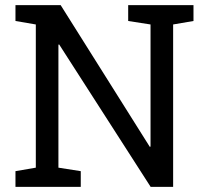

<svg xmlns="http://www.w3.org/2000/svg" viewBox="-20 -731 817 751"><path d="M569.3 0 211.4 -557.1 208.5 -556.2V-75.2L295.9 -61.5V0H40.5V-61.5L120.1 -75.2V-635.3L40.5 -648.9V-710.9H217.3L565.9 -156.7L568.8 -157.7V-635.3L481.4 -648.9V-710.9H736.8V-648.9L657.2 -635.3V0Z"/></svg>

Font: Suwannaphum
Style: Regular
Weight: 400
Designer: Danh Hong
Version: Version 8.002; ttfautohint (v1.8.3)